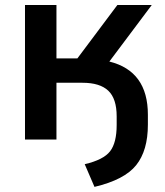

<svg xmlns="http://www.w3.org/2000/svg" viewBox="-20 -559 660 769"><path d="M319.3 98.6Q394.5 81.1 420.9 46.9Q447.3 12.7 447.3 -58.6V-92.8Q447.3 -164.1 413.6 -195.8Q379.9 -227.5 310.5 -227.5H206.1V0H80.1V-539.1H206.1V-325.2H290L450.2 -539.1H587.9L418 -312.5Q572.3 -274.4 572.3 -99.6V-59.6Q572.3 43.9 525.4 102.5Q478.5 161.1 358.4 189.5Z"/></svg>

Font: Min Sans SemiBold
Style: Regular
Weight: 600
Designer: Jinseong-Kim, NotoSansCJK, Nunito
Foundry: Jinseong-Kim
Version: Version 1.400;Glyphs 3.1.2 (3151)